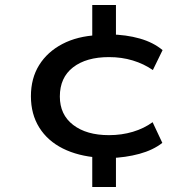

<svg xmlns="http://www.w3.org/2000/svg" viewBox="-20 -635 788 770"><path d="M350 115V-29L375 -3Q293 -9 232 -39.5Q171 -70 137.5 -123.5Q104 -177 104 -249Q104 -321 137 -374Q170 -427 230 -458.5Q290 -490 371 -494L350 -466V-615H445V-471L420 -497Q486 -496 540.5 -480.5Q595 -465 632 -434L593 -354Q557 -379 512.5 -392.5Q468 -406 417 -406Q326 -406 273 -365Q220 -324 220 -248Q220 -175 273.5 -134Q327 -93 417 -93Q468 -93 513 -106.5Q558 -120 592 -145L631 -62Q594 -33 539 -18Q484 -3 420 -1L445 -25V115Z"/></svg>

Font: Nunito Sans 10pt Expanded SemiBold
Style: Regular
Weight: 600
Width: 7
Designer: Vernon Adams
Foundry: Vernon Adams
Version: Version 3.101;gftools[0.9.27]